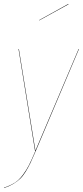

<svg xmlns="http://www.w3.org/2000/svg" viewBox="-30 -766 421 975"><path d="M316.9 -746.1 317.9 -744.1 168.9 -662.1V-664.1ZM371.1 -517.1 151.9 0Q135.7 38.1 125.2 60.3Q114.7 82.5 100.6 105.5Q86.4 128.4 71.8 142.3Q57.1 156.2 37.1 168.2Q17.1 180.2 -9.8 189V187Q22.9 175.8 44.9 161.9Q66.9 147.9 85.4 123Q104 98.1 116.7 73.2Q129.4 48.3 149.9 0H147.9L64 -517.1H65.9L149.9 -1L369.1 -517.1Z"/></svg>

Font: Fira Sans Compressed Two
Style: Italic
Weight: 100
Width: 3
Italic angle: -8°
Designer: Carrois Corporate & Edenspiekermann AG
Foundry: Carrois Corporate GbR & Edenspiekermann AG
Version: Version 4.203;PS 004.203;hotconv 1.0.88;makeotf.lib2.5.64775